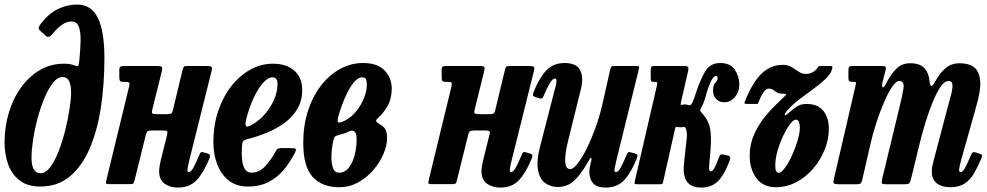

<svg xmlns="http://www.w3.org/2000/svg" viewBox="-20 -810 4337 844"><path d="M0 -183Q0 -252 18.8 -314.5Q37.5 -377 72.5 -425.5Q107.5 -474 155.2 -502Q203 -530 261 -530Q277.5 -530 287.8 -528Q298 -526 304.5 -523.5Q319.5 -518 322.8 -520Q326 -522 328.5 -543Q333 -588 334.2 -627.5Q335.5 -667 327 -691.2Q318.5 -715.5 294.5 -715.5Q273 -715.5 252.5 -701.2Q232 -687 211.5 -661.5Q194.5 -640.5 181.5 -652L156 -675.5Q148 -682.5 150.5 -690Q153 -697.5 161 -707.5Q194 -750.5 234.5 -770.2Q275 -790 319.5 -790Q381 -790 410 -731.5Q439 -673 439 -554.5Q439 -437 423 -334.8Q407 -232.5 373.2 -155Q339.5 -77.5 286.2 -33.8Q233 10 158 10Q99.5 10 65 -17.8Q30.5 -45.5 15.2 -89.5Q0 -133.5 0 -183ZM118.5 -117.5Q118.5 -48.5 158 -48.5Q181 -48.5 201.5 -76.2Q222 -104 238.8 -147.8Q255.5 -191.5 267.5 -240.5Q279.5 -289.5 286 -333Q292.5 -376.5 292.5 -402.5Q292.5 -471.5 256 -471.5Q233 -471.5 212.5 -445.5Q192 -419.5 174.8 -377.8Q157.5 -336 144.8 -288Q132 -240 125.2 -194.8Q118.5 -149.5 118.5 -117.5Z M909 -493.5 812 -105Q810 -98.5 807 -83.2Q804 -68 804 -64.5Q804 -53.5 809 -53.5Q819.5 -53.5 830.8 -74.2Q842 -95 856.5 -129.5Q860 -138 863 -140.5Q866 -143 874 -140.5L894.5 -134.5Q902.5 -132 903 -126.8Q903.5 -121.5 900 -112Q874.5 -50 844 -17.8Q813.5 14.5 762 14.5Q727 14.5 703.2 -2.8Q679.5 -20 679.5 -58Q679.5 -67.5 682 -81.8Q684.5 -96 687 -106.5L714.5 -217.5Q717.5 -231 713.8 -233.8Q710 -236.5 693.5 -236.5H653Q637 -236.5 631 -234Q625 -231.5 621.5 -219L571 -15.5Q568.5 -5.5 565.2 -3Q562 -0.5 548.5 -0.5H462.5Q445 -0.5 445.5 -5.8Q446 -11 449 -24L547.5 -429.5Q550.5 -442.5 548 -446.2Q545.5 -450 532.5 -450H525.5Q512 -450 508.2 -453.5Q504.5 -457 504.5 -471V-502.5Q504.5 -514 509 -517Q513.5 -520 524.5 -520H667.5Q688.5 -520 691.8 -515.8Q695 -511.5 690.5 -493.5L650.5 -332.5Q646 -316 649 -312Q652 -308 673.5 -308H713Q727.5 -308 732.5 -311.2Q737.5 -314.5 740 -326L782.5 -502.5Q784.5 -511.5 787.8 -515.8Q791 -520 802 -520H886Q907 -520 910.2 -515.8Q913.5 -511.5 909 -493.5Z M918 -184.5Q918 -259 939.2 -322Q960.5 -385 997.2 -431.8Q1034 -478.5 1081 -504.2Q1128 -530 1180 -530Q1239.5 -530 1274 -499.2Q1308.5 -468.5 1308.5 -414.5Q1308.5 -367.5 1287.5 -331.8Q1266.5 -296 1231.5 -270.2Q1196.5 -244.5 1153.8 -227Q1111 -209.5 1066.5 -198Q1053 -194.5 1048.5 -188.5Q1044 -182.5 1043.5 -163.5Q1036.5 -51 1085 -51Q1119 -51 1145.2 -78.8Q1171.5 -106.5 1193.5 -147.5Q1197.5 -155 1202.5 -157Q1207.5 -159 1219.5 -159H1259.5Q1276.5 -159 1279.8 -155.5Q1283 -152 1276.5 -138.5Q1256.5 -99 1228.8 -65.2Q1201 -31.5 1162 -10.8Q1123 10 1070.5 10Q1019 10 985.2 -16.8Q951.5 -43.5 934.8 -87.8Q918 -132 918 -184.5ZM1076.5 -256Q1110 -271.5 1138 -301.2Q1166 -331 1182.8 -367.5Q1199.5 -404 1200 -440Q1200.5 -470 1177 -470Q1158 -470 1136.5 -446Q1115 -422 1095.2 -380Q1075.5 -338 1062 -285Q1058 -267.5 1059.8 -258.8Q1061.5 -250 1076.5 -256Z M1313 -182.5Q1313 -258.5 1333.8 -322.5Q1354.5 -386.5 1391 -433.8Q1427.5 -481 1475 -507Q1522.5 -533 1576.5 -533Q1639.5 -533 1670.8 -500.2Q1702 -467.5 1702 -420.5Q1702 -376.5 1683.8 -344.5Q1665.5 -312.5 1643.5 -293Q1632 -283 1633.2 -277.8Q1634.5 -272.5 1652.5 -262Q1669.5 -252 1675.5 -238.5Q1681.5 -225 1681.5 -203Q1681.5 -170.5 1665.5 -133Q1649.5 -95.5 1620.8 -62.2Q1592 -29 1553.8 -8Q1515.5 13 1470.5 13Q1396.5 13 1354.8 -32Q1313 -77 1313 -182.5ZM1483 -274Q1513.5 -285 1538.5 -312.5Q1563.5 -340 1578 -373.8Q1592.5 -407.5 1592.5 -437.5Q1592.5 -456 1588.2 -463Q1584 -470 1571 -470Q1547 -470 1519.2 -425Q1491.5 -380 1468.5 -303Q1462.5 -283 1464.8 -275.5Q1467 -268 1483 -274ZM1510 -230.5Q1497.5 -224.5 1487.2 -221.8Q1477 -219 1465.5 -215.5Q1452 -212 1448.8 -203.8Q1445.5 -195.5 1442 -176.5Q1437 -149 1436.8 -120Q1436.5 -91 1444 -71Q1451.5 -51 1470.5 -51Q1496 -51 1513.2 -73Q1530.5 -95 1539 -128.2Q1547.5 -161.5 1547.5 -195Q1547.5 -213 1545.8 -219.5Q1544 -226 1539 -231Q1534.5 -235 1527.8 -235.5Q1521 -236 1510 -230.5Z M2326 -493.5 2229 -105Q2227 -98.5 2224 -83.2Q2221 -68 2221 -64.5Q2221 -53.5 2226 -53.5Q2236.5 -53.5 2247.8 -74.2Q2259 -95 2273.5 -129.5Q2277 -138 2280 -140.5Q2283 -143 2291 -140.5L2311.5 -134.5Q2319.5 -132 2320 -126.8Q2320.5 -121.5 2317 -112Q2291.5 -50 2261 -17.8Q2230.5 14.5 2179 14.5Q2144 14.5 2120.2 -2.8Q2096.5 -20 2096.5 -58Q2096.5 -67.5 2099 -81.8Q2101.5 -96 2104 -106.5L2131.5 -217.5Q2134.5 -231 2130.8 -233.8Q2127 -236.5 2110.5 -236.5H2070Q2054 -236.5 2048 -234Q2042 -231.5 2038.5 -219L1988 -15.5Q1985.5 -5.5 1982.2 -3Q1979 -0.5 1965.5 -0.5H1879.5Q1862 -0.5 1862.5 -5.8Q1863 -11 1866 -24L1964.5 -429.5Q1967.5 -442.5 1965 -446.2Q1962.5 -450 1949.5 -450H1942.5Q1929 -450 1925.2 -453.5Q1921.5 -457 1921.5 -471V-502.5Q1921.5 -514 1926 -517Q1930.5 -520 1941.5 -520H2084.5Q2105.5 -520 2108.8 -515.8Q2112 -511.5 2107.5 -493.5L2067.5 -332.5Q2063 -316 2066 -312Q2069 -308 2090.5 -308H2130Q2144.5 -308 2149.5 -311.2Q2154.5 -314.5 2157 -326L2199.5 -502.5Q2201.5 -511.5 2204.8 -515.8Q2208 -520 2219 -520H2303Q2324 -520 2327.2 -515.8Q2330.5 -511.5 2326 -493.5Z M2325 -403.5Q2348 -463.5 2379.2 -498.2Q2410.5 -533 2462.5 -533Q2514.5 -533 2530.5 -500.8Q2546.5 -468.5 2533.5 -418L2478.5 -196Q2463.5 -138 2464.5 -102.2Q2465.5 -66.5 2486.5 -66.5Q2500 -66.5 2519.5 -91.5Q2539 -116.5 2559.5 -158Q2580 -199.5 2598 -249.5Q2616 -299.5 2627.5 -349.5L2662.5 -505Q2664 -512.5 2667 -516.2Q2670 -520 2679 -520H2774Q2785.5 -520 2788.2 -518.2Q2791 -516.5 2788.5 -507L2689.5 -105Q2685.5 -89 2682 -71.2Q2678.5 -53.5 2687 -53.5Q2698 -53.5 2709 -74.2Q2720 -95 2735 -130Q2738.5 -137.5 2741.2 -140.2Q2744 -143 2754 -140L2771.5 -135Q2780 -132.5 2781.5 -128.5Q2783 -124.5 2780 -115.5Q2756.5 -55 2725.8 -20.2Q2695 14.5 2642.5 14.5Q2596 14.5 2580.8 -13.2Q2565.5 -41 2573.5 -79L2579.5 -105Q2581.5 -115 2578.2 -115.8Q2575 -116.5 2571 -109Q2544 -59 2511.8 -23.5Q2479.5 12 2431.5 12Q2401.5 12 2377 -5Q2352.5 -22 2344.8 -63.5Q2337 -105 2357.5 -179L2418 -414Q2420 -420.5 2423 -432.8Q2426 -445 2426.2 -455Q2426.5 -465 2420 -465Q2409 -465 2396.8 -444.2Q2384.5 -423.5 2369 -387Q2366.5 -380.5 2363.5 -377.8Q2360.5 -375 2351 -378L2332 -384Q2324 -386.5 2323 -390.5Q2322 -394.5 2325 -403.5Z M3187 -103Q3162.5 -38 3134.2 -11.8Q3106 14.5 3062.5 14.5Q3017.5 14.5 2999.2 -12.5Q2981 -39.5 2986.5 -88.5L2992.5 -146Q2996 -179 2998.8 -202Q3001.5 -225 2995.5 -243Q2992 -254 2984 -252Q2981 -251.5 2978 -251Q2975 -250.5 2971 -250.5Q2967 -250.5 2964 -251Q2961 -251.5 2958.5 -252Q2950 -254 2948 -246.5L2896 -15Q2894 -5.5 2892.2 -2.8Q2890.5 0 2878.5 0H2786.5Q2769 0 2769 -4.2Q2769 -8.5 2772.5 -22L2867 -431Q2869.5 -443 2868.8 -446.5Q2868 -450 2859 -450H2854Q2844.5 -450 2842.5 -453.8Q2840.5 -457.5 2840.5 -468V-501Q2840.5 -512.5 2843.2 -516.2Q2846 -520 2857.5 -520H2989Q3002 -520 3004.8 -515Q3007.5 -510 3005 -498L2976.5 -374.5Q2973.5 -360 2972.2 -353.8Q2971 -347.5 2976.5 -349Q2984.5 -351 2991 -351Q2995.5 -351 2999 -350.2Q3002.5 -349.5 3004.5 -348.5Q3009 -347 3013 -347Q3017 -347 3022.5 -358Q3026.5 -365 3029.8 -373.8Q3033 -382.5 3036.5 -393.5Q3057.5 -459 3079.8 -496Q3102 -533 3146 -533Q3190.5 -533 3210.2 -503.5Q3230 -474 3230 -438.5Q3230 -406.5 3210.5 -383.5Q3191 -360.5 3164.5 -360.5Q3141 -360.5 3127.5 -375.2Q3114 -390 3114.5 -413Q3114.5 -437 3124.2 -446Q3134 -455 3134.5 -466Q3134.5 -476.5 3127 -476.5Q3117 -476.5 3105 -452.2Q3093 -428 3077.5 -371.5Q3074 -360.5 3070 -351.2Q3066 -342 3061.5 -334Q3056.5 -325.5 3058.2 -322.2Q3060 -319 3067 -311.5Q3094 -282.5 3101.2 -245.5Q3108.5 -208.5 3103 -149L3097.5 -84.5Q3096 -67.5 3098.2 -62.2Q3100.5 -57 3106 -57Q3112.5 -57 3121.8 -74.2Q3131 -91.5 3140.5 -118.5Q3144.5 -129.5 3148.8 -130.8Q3153 -132 3162 -130L3180 -126Q3187.5 -124.5 3189.2 -119.8Q3191 -115 3187 -103Z M3253 -361Q3288.5 -450 3329 -487.5Q3369.5 -525 3420 -525Q3443.5 -525 3460 -515Q3476.5 -505 3491 -495Q3505.5 -485 3522.5 -485Q3540 -485 3553 -492.8Q3566 -500.5 3573.5 -511.5Q3576.5 -516 3577.8 -518Q3579 -520 3586 -520H3629.5Q3638 -520 3638.8 -516.5Q3639.5 -513 3637.5 -505.5Q3631.5 -484.5 3609.5 -463.5Q3587.5 -442.5 3557.8 -420.8Q3528 -399 3497.5 -376.2Q3467 -353.5 3444 -328.5Q3429.5 -312.5 3429.5 -305.2Q3429.5 -298 3448.5 -315Q3467 -331 3483.5 -342Q3500 -353 3525.5 -353Q3576 -353 3599.8 -322Q3623.5 -291 3623.5 -245Q3623.5 -197.5 3605 -151.8Q3586.5 -106 3554.5 -68.8Q3522.5 -31.5 3480.2 -9.2Q3438 13 3390.5 13Q3334 13 3304.8 -27.2Q3275.5 -67.5 3275.5 -124.5Q3275.5 -174 3293.5 -215.8Q3311.5 -257.5 3337.8 -290.8Q3364 -324 3390.2 -349Q3416.5 -374 3433 -390.5Q3439.5 -396.5 3433.2 -397.5Q3427 -398.5 3415.5 -398.5Q3399 -398.5 3386.5 -409.5Q3374 -420.5 3359.5 -420.5Q3346.5 -420.5 3335.8 -404.2Q3325 -388 3315 -363Q3313 -358 3312.2 -355.5Q3311.5 -353 3306 -353H3264Q3249.5 -353 3253 -361ZM3388 -80.5Q3388 -50 3403 -50Q3414 -50 3430 -71.5Q3446 -93 3461 -125.5Q3476 -158 3486 -191.8Q3496 -225.5 3496 -250Q3496 -264.5 3492 -274.2Q3488 -284 3477.5 -284Q3468 -284 3453.2 -264.8Q3438.5 -245.5 3423.5 -214.5Q3408.5 -183.5 3398.2 -148.2Q3388 -113 3388 -80.5Z M3729.5 -520H3850.5Q3867 -520 3871.5 -517.8Q3876 -515.5 3873 -501.5L3859.5 -449.5Q3855 -429.5 3860.2 -426.2Q3865.5 -423 3876.5 -445.5Q3894 -480.5 3918.5 -506.2Q3943 -532 3981 -532Q4024 -532 4043.8 -510Q4063.5 -488 4066 -453.5Q4068.5 -432.5 4074 -431.8Q4079.5 -431 4090 -450.5Q4112.5 -491 4137.8 -511.5Q4163 -532 4198.5 -532Q4237 -532 4260.8 -515Q4284.5 -498 4288.5 -456.2Q4292.5 -414.5 4271 -341L4204.5 -104.5Q4202.5 -97 4199.2 -82.5Q4196 -68 4196 -64.5Q4196 -53.5 4202.5 -53.5Q4212.5 -53.5 4223.5 -74.5Q4234.5 -95.5 4249 -129.5Q4252.5 -137.5 4256 -140Q4259.5 -142.5 4268.5 -140L4285 -134.5Q4295 -132 4296.5 -128.2Q4298 -124.5 4293.5 -113Q4278 -76 4261.2 -47.5Q4244.5 -19 4220 -3Q4195.5 13 4157.5 13Q4120.5 13 4098.2 -4Q4076 -21 4076 -56.5Q4076 -66 4078.2 -78.8Q4080.5 -91.5 4083.5 -102L4142 -324Q4153 -363 4160.5 -392.2Q4168 -421.5 4166.8 -437.8Q4165.5 -454 4149 -454Q4132 -454 4114 -427.5Q4096 -401 4078.5 -357.5Q4061 -314 4045.2 -261.8Q4029.5 -209.5 4017.5 -158.5L3984 -20.5Q3981 -8.5 3976.8 -4.2Q3972.5 0 3957 0H3879Q3858 0 3856.2 -4.5Q3854.5 -9 3858.5 -26.5L3932.5 -332.5Q3946.5 -388.5 3951.5 -421.2Q3956.5 -454 3932.5 -454Q3919.5 -454 3902.2 -429Q3885 -404 3866.8 -362.2Q3848.5 -320.5 3832 -269.5Q3815.5 -218.5 3804 -167L3771 -22.5Q3768 -9 3764 -4.5Q3760 0 3743 0H3670Q3646.5 0 3644.5 -5.2Q3642.5 -10.5 3647 -29L3739 -425.5Q3742.5 -441.5 3743 -445.8Q3743.5 -450 3733.5 -450H3731Q3718 -450 3713.8 -453Q3709.5 -456 3709.5 -471V-496.5Q3709.5 -511 3712.2 -515.5Q3715 -520 3729.5 -520Z"/></svg>

Font: Besley* Condensed Semi
Style: Italic
Weight: 600
Width: 3
Italic angle: -13°
Designer: Owen Earl
Foundry: indestructible type*
Version: Version 3.000; ttfautohint (v1.8.3)